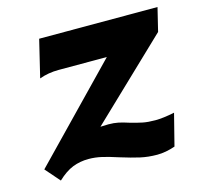

<svg xmlns="http://www.w3.org/2000/svg" viewBox="-81 -585 718 685"><g transform="rotate(-15 278.0 -242.5)"><path d="M556.2 -496.6 535.2 -410.2 249 -136.7 278.3 -137.7Q298.8 -137.7 314.9 -134.3Q331.1 -130.9 352.1 -124Q378.9 -116.2 398.2 -112.3Q417.5 -108.4 444.3 -108.4Q473.6 -108.4 515.6 -117.2L485.8 0Q450.7 12.2 419.4 12.2Q386.2 12.2 356.9 5.6Q327.6 -1 285.2 -14.2Q251 -25.4 226.6 -31Q202.1 -36.6 177.7 -36.6Q146.5 -36.6 119.1 -25.9Q91.8 -15.1 63 12.2L16.1 -41.5L335.4 -371.1H157.2Q119.1 -371.1 85.9 -358.9L119.1 -496.6Z"/></g></svg>

Font: Lesson One Extra
Style: Italic
Weight: 800
Italic angle: -14°
Designer: But Ko, Victor Gaultney, Annie Olsen, Julie Remington, Don Collingsworth, Eric Hays, Becca Hirsbrunner
Version: Version 1.100